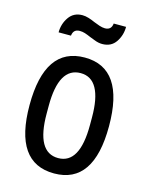

<svg xmlns="http://www.w3.org/2000/svg" viewBox="-105 -732 629 810"><g transform="rotate(15 209.5 -327.0)"><path d="M265 -569Q248 -569 231 -576Q214 -583 210 -584Q194 -591 183 -594.5Q172 -598 160 -598Q132 -598 129 -569H75Q75 -606 95.5 -635.5Q116 -665 154 -665Q167 -665 181.5 -660.5Q196 -656 209 -650Q221 -645 234.5 -640.5Q248 -636 259 -636Q287 -636 290 -665H344Q344 -628 324 -598.5Q304 -569 265 -569ZM383 -241Q383 11 210 11Q36 11 36 -241Q36 -495 210 -495Q383 -495 383 -241ZM115 -259V-225Q115 -56 210 -56Q304 -56 304 -225V-259Q304 -342 280.5 -384.5Q257 -427 210 -427Q115 -427 115 -259Z"/></g></svg>

Font: Pragati Narrow
Style: Regular
Weight: 400
Designer: Hector Gatti, Marcela Romero, Pablo Cosgaya and Nicolas Silva
Foundry: Omnibus-Type
Version: Version 1.010; ttfautohint (v1.3)